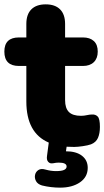

<svg xmlns="http://www.w3.org/2000/svg" viewBox="-31 -664 479 882"><path d="M245 198Q225 198 203.5 195.5Q182 193 162 188Q142 182 134.5 168Q127 154 130 139.5Q133 125 145.5 117Q158 109 178 115Q203 122 226 122Q252 122 263.5 116.5Q275 111 275 101Q275 83 239 83Q227 83 213 86Q206 87 201 86Q196 85 191 80Q182 71 185 52L193 -9Q90 -53 90 -198V-361H56Q-11 -361 -11 -427Q-11 -492 56 -492H90V-554Q90 -598 113 -621Q136 -644 179 -644Q222 -644 245 -621Q268 -598 268 -554V-492H350Q382 -492 400 -475.5Q418 -459 418 -427Q418 -396 400 -378.5Q382 -361 350 -361H268V-204Q268 -167 285.5 -149.5Q303 -132 341 -132Q355 -132 368 -135Q381 -138 392 -138Q408 -139 418 -128.5Q428 -118 428 -81Q428 -51 419 -30.5Q410 -10 387 -1Q373 4 349 7.5Q325 11 310 11L275 10L272 31Q319 31 345.5 51.5Q372 72 372 107Q372 149 336.5 173.5Q301 198 245 198Z"/></svg>

Font: Chiron GoRound TC H
Style: Regular
Weight: 900
Designer: Ryoko NISHIZUKA 西塚涼子 (kana, bopomofo & ideographs); Paul D. Hunt (Latin, Greek & Cyrillic); Sandoll Communications 산돌커뮤니
Foundry: Adobe
Version: Version 1.000;hotconv 1.1.1;makeotfexe 2.6.0